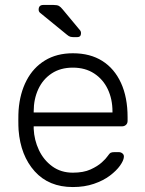

<svg xmlns="http://www.w3.org/2000/svg" viewBox="-20 -745 586 775"><path d="M274 10Q177 10 120 -53.5Q63 -117 55 -220Q54 -235 54 -260Q54 -285 55 -300Q60 -368 87 -420Q114 -472 161.5 -501Q209 -530 274 -530Q344 -530 393 -499Q442 -468 468.5 -410Q495 -352 495 -272V-257Q495 -247 488.5 -241Q482 -235 472 -235H116Q116 -235 116 -231Q116 -227 116 -225Q118 -180 137 -139.5Q156 -99 191 -73.5Q226 -48 274 -48Q317 -48 345.5 -61Q374 -74 391 -89.5Q408 -105 413 -113Q422 -126 427 -128.5Q432 -131 443 -131H459Q468 -131 474.5 -125.5Q481 -120 480 -111Q479 -97 464.5 -76.5Q450 -56 423.5 -36Q397 -16 359 -3Q321 10 274 10ZM116 -291H434V-295Q434 -345 415 -385Q396 -425 360 -448.5Q324 -472 274 -472Q224 -472 188.5 -448.5Q153 -425 134.5 -385Q116 -345 116 -295ZM281 -595Q271 -595 264.5 -596.5Q258 -598 250 -605L141 -694Q136 -699 136 -706Q136 -725 155 -725H196Q211 -725 218 -721Q225 -717 233 -707L302 -624Q307 -619 307 -611Q307 -595 291 -595Z"/></svg>

Font: Rubik Light Light
Style: Regular
Weight: 300
Version: Version 2.101